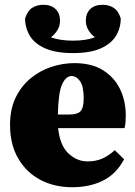

<svg xmlns="http://www.w3.org/2000/svg" viewBox="-20 -767 566 803"><path d="M279 -449Q256 -449 240 -415Q224 -381 222 -288H269Q305 -288 317.5 -302.5Q330 -317 330 -355Q330 -407 314.5 -428Q299 -449 279 -449ZM282 16Q207 16 148.5 -15Q90 -46 56 -104.5Q22 -163 22 -245Q22 -310 45 -358Q68 -406 107 -438.5Q146 -471 194 -487Q242 -503 291 -503Q363 -503 410.5 -473.5Q458 -444 482 -394.5Q506 -345 506 -284Q506 -268 505 -256.5Q504 -245 501 -231H223Q231 -158 266.5 -125Q302 -92 346 -92Q384 -92 411.5 -105.5Q439 -119 460 -139L499 -101Q467 -40 411.5 -12Q356 16 282 16ZM285 -545Q214 -545 169.5 -564.5Q125 -584 105 -617Q85 -650 85 -690Q95 -722 115 -734.5Q135 -747 161 -747Q194 -747 212.5 -729Q231 -711 231 -681Q231 -659 220.5 -641.5Q210 -624 193 -611Q212 -604 234.5 -600.5Q257 -597 285 -597Q314 -597 336 -600.5Q358 -604 377 -611Q360 -624 349.5 -641.5Q339 -659 339 -681Q339 -711 357.5 -729Q376 -747 409 -747Q435 -747 455 -734.5Q475 -722 485 -690Q485 -650 465 -617Q445 -584 401 -564.5Q357 -545 285 -545Z"/></svg>

Font: Source Serif Pro Black
Style: Regular
Weight: 900
Designer: Frank Grießhammer
Foundry: Adobe Systems Incorporated
Version: Version 3.001;hotconv 1.0.111;makeotfexe 2.5.65597